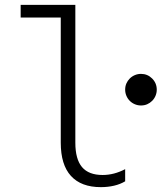

<svg xmlns="http://www.w3.org/2000/svg" viewBox="-20 -760 665 790"><path d="M290 -173V-740H65V-688H230V-173Q230 -82 272 -36Q314 10 395 10Q424 10 449.5 4Q475 -2 495 -14V-64Q472 -52 449 -46Q426 -40 402 -40Q345 -40 317.5 -72.5Q290 -105 290 -173ZM495 -391Q495 -378 500 -366Q505 -354 514 -345Q523 -336 535 -331Q547 -326 560 -326Q574 -326 585.5 -331Q597 -336 606 -345Q615 -354 620 -366Q625 -378 625 -391Q625 -418 606 -437Q587 -456 560 -456Q547 -456 535 -451Q523 -446 514 -437Q505 -428 500 -416.5Q495 -405 495 -391Z"/></svg>

Font: CommitMonoV143 ExtLt
Style: Regular
Weight: 200
Monospace: yes
Designer: Eigil Nikolajsen
Foundry: Eigil Nikolajsen
Version: Version 1.143